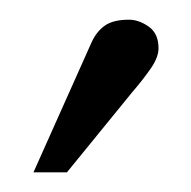

<svg xmlns="http://www.w3.org/2000/svg" viewBox="-20 -682 194 195"><path d="M73 -639Q78 -650 86.5 -656Q95 -662 111 -662Q121 -662 131 -655Q141 -648 141 -633Q141 -624 133.5 -613Q126 -602 114 -588L48 -507H14Z"/></svg>

Font: STIXGeneralUnicodeRegular
Style: Regular
Weight: 400
Designer: MicroPress Inc., with final additions and corrections provided by Coen Hoffman, Elsevier (retired)
Version: Version 1.1.0